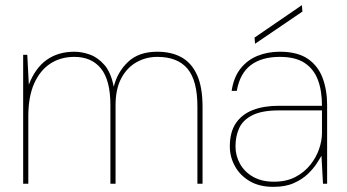

<svg xmlns="http://www.w3.org/2000/svg" viewBox="-20 -714 1349 746"><path d="M70 0V-501H86L92 -385Q117 -450 161.5 -481.5Q206 -513 269 -513Q298 -513 329 -502Q360 -491 385.5 -462Q411 -433 422 -377Q436 -434 477.5 -473.5Q519 -513 591 -513Q646 -513 685 -491.5Q724 -470 745.5 -423Q767 -376 767 -298V0H747V-300Q747 -401 708.5 -447Q670 -493 591 -493Q547 -493 510 -472Q473 -451 451 -409.5Q429 -368 429 -305V0H409V-305Q409 -402 372.5 -447.5Q336 -493 269 -493Q215 -493 175 -466.5Q135 -440 112.5 -389Q90 -338 90 -262V0Z M1042 12Q988 12 950.5 -10Q913 -32 893 -68Q873 -104 873 -145Q873 -201 896.5 -235.5Q920 -270 962.5 -286.5Q1005 -303 1063 -303H1231Q1231 -362 1215 -404Q1199 -446 1163.5 -469.5Q1128 -493 1067 -493Q997 -493 954.5 -461Q912 -429 900 -361H880Q888 -414 914.5 -447.5Q941 -481 980.5 -497Q1020 -513 1067 -513Q1136 -513 1176 -485.5Q1216 -458 1233.5 -411Q1251 -364 1251 -306V0H1235L1229 -109Q1223 -98 1210 -78Q1197 -58 1175.5 -37.5Q1154 -17 1121.5 -2.5Q1089 12 1042 12ZM1044 -8Q1093 -8 1128 -26.5Q1163 -45 1186 -74Q1209 -103 1220 -135.5Q1231 -168 1231 -197V-285H1063Q998 -285 961 -266.5Q924 -248 909.5 -216.5Q895 -185 895 -145Q895 -109 912.5 -77.5Q930 -46 963.5 -27Q997 -8 1044 -8ZM971 -544 969 -568 1153 -694 1155 -669Z"/></svg>

Font: DM Sans 17pt Thin
Style: Regular
Weight: 250
Version: Version 4.004;gftools[0.9.30]